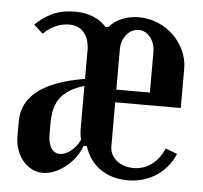

<svg xmlns="http://www.w3.org/2000/svg" viewBox="-43 -550 640 604"><g transform="rotate(5 277.0 -248.0)"><path d="M220 -386Q220 -422 203 -442.5Q186 -463 155 -463Q134 -463 112.5 -453.5Q91 -444 75 -427L46 -453Q68 -476 98.5 -490.5Q129 -505 171 -505Q203 -505 228.5 -494.5Q254 -484 269 -466H279Q294 -484 318.5 -494.5Q343 -505 372 -505Q404 -505 432.5 -493Q461 -481 482 -460.5Q503 -440 515.5 -413Q528 -386 528 -356V-232H321V-94Q321 -66 342.5 -48.5Q364 -31 396 -31Q428 -31 453 -49.5Q478 -68 492 -101L529 -87Q509 -41 470 -16Q431 9 381 9Q330 9 294 -16.5Q258 -42 244 -87H234Q227 -67 214 -49.5Q201 -32 184.5 -19Q168 -6 149.5 1.5Q131 9 113 9Q94 9 78 0.5Q62 -8 50 -22Q38 -36 31 -56Q24 -76 24 -98V-146Q24 -265 220 -297ZM321 -399V-272H427V-399Q427 -427 412 -446Q397 -465 375 -465Q352 -465 336.5 -445.5Q321 -426 321 -399ZM161 -55Q178 -55 195.5 -68.5Q213 -82 224 -105Q222 -114 221 -122.5Q220 -131 220 -139V-275Q170 -260 147 -231.5Q124 -203 124 -149V-113Q124 -86 134 -70.5Q144 -55 161 -55Z"/></g></svg>

Font: Moniqa Paragraph
Style: Bold
Weight: 700
Designer: Rajesh Rajput
Foundry: Rajesh Rajput
Version: Version 1.000